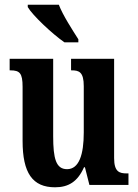

<svg xmlns="http://www.w3.org/2000/svg" viewBox="-20 -786 588 816"><path d="M254 -606H313V-619C289 -657 247 -721 230 -766H98V-756C118 -721 202 -642 254 -606ZM214 10C271 10 310 -14 337 -75H341L360 0H526V-49H519C488 -49 465 -55 465 -114V-536H282V-487H285C316 -487 336 -480 336 -420V-223C336 -129 316 -67 265 -67C218 -67 206 -112 206 -207V-536H21V-487H24C64 -487 76 -475 76 -417V-187C76 -51 118 10 214 10Z"/></svg>

Font: Noto Serif Tamil ExtraCondensed
Style: Bold Italic
Weight: 700
Width: 2
Italic angle: -12°
Designer: Indian Type Foundry, Tom Grace, and the Monotype Design Team
Foundry: Monotype Imaging Inc.
Version: Version 2.003